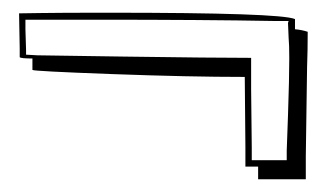

<svg xmlns="http://www.w3.org/2000/svg" viewBox="-20 -503 511 302"><path d="M386 -241H366V-272L365 -382Q278 -382 155.5 -386.5Q33 -391 31 -393V-411Q13 -411 11 -413V-427L10 -482Q15 -482 44.5 -482.5Q74 -483 151 -483Q421 -483 444 -473V-457Q455 -456 464 -453Q464 -424 463 -397L461 -257V-221H386ZM431 -266 433 -322Q435 -380 435 -411Q435 -434 434 -443L433 -467L434 -470H410Q302 -472 130 -472H20V-457L21 -424V-417L39 -416L175 -414Q315 -412 375 -412V-363L376 -271V-251H431Z"/></svg>

Font: Londrina Shadow
Style: Regular
Weight: 400
Designer: Marcelo Magalhaes
Foundry: Marcelo Magalhães
Version: Version 1.002